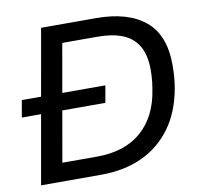

<svg xmlns="http://www.w3.org/2000/svg" viewBox="-77 -768 888 849"><g transform="rotate(-10 367.0 -343.0)"><path d="M8.3 -309.9 21.7 -386.1H396.9L383.5 -309.9ZM40.1 0 161.1 -686H407.7Q549.5 -686 627.3 -622.6Q705 -559.1 705 -423.3Q705 -396 703 -369.9Q701 -343.8 696.5 -319Q678.6 -217.2 627 -146Q575.3 -74.7 495.3 -37.4Q415.2 0 310.1 0ZM150.1 -82.1H304.5Q431.5 -82.1 506.1 -147.7Q580.7 -213.4 598.6 -332.4Q601.7 -349.1 603.2 -363.9Q604.8 -378.8 605.5 -392.2Q606.3 -405.6 606.3 -418.4Q606.3 -485.4 582.2 -526.2Q558.2 -567 512.2 -585.5Q466.3 -603.9 400.8 -603.9H241.7Z"/></g></svg>

Font: Archivo Variable SemiBold
Style: Italic
Weight: 600
Italic angle: -10°
Designer: Hector Gatti
Foundry: Omnibus-Type
Version: Version 2.001